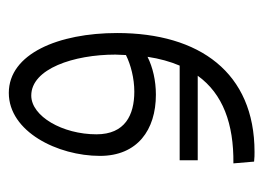

<svg xmlns="http://www.w3.org/2000/svg" viewBox="-101 -266 598 436"><g transform="rotate(-90 198.0 -48.0)"><path d="M52 102H244C203 159 135 184 45 183L49 230C58 231 64 231 71 231C251 231 341 106 341 -81C341 -214 294 -327 205 -327C117 -327 62 -216 62 -120C62 -35 121 7 201 7C233 7 263 0 287 -12C283 15 276 40 267 61H52ZM111 -128C111 -205 152 -276 199 -276C260 -276 292 -179 292 -85C292 -77 291 -69 291 -61C269 -50 238 -42 208 -42C155 -42 111 -63 111 -128Z"/></g></svg>

Font: Noto Sans Arabic Cond Light
Style: Regular
Weight: 300
Width: 3
Designer: Monotype Design Team, Nadine Chahine, Nizar Qandah and Khaled Hosny
Foundry: Monotype Imaging Inc.
Version: Version 2.012